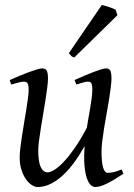

<svg xmlns="http://www.w3.org/2000/svg" viewBox="-20 -732 539 772"><path d="M476.1 -33.2Q436.5 -6.8 408.9 6.6Q381.3 20 362.8 20Q353.5 20 344.5 11.5Q335.4 2.9 328.9 -16.6Q322.3 -36.1 319.6 -67.6Q316.9 -99.1 320.3 -145Q300.3 -108.9 278.1 -78.6Q255.9 -48.3 231.9 -26.4Q208 -4.4 182.6 7.8Q157.2 20 130.9 20Q121.1 20 108.6 12.5Q96.2 4.9 85.2 -10.3Q74.2 -25.4 66.7 -47.9Q59.1 -70.3 59.1 -100.1Q59.1 -114.7 61.8 -137.2Q64.5 -159.7 68.4 -185.5Q72.3 -211.4 77.1 -239.3Q82 -267.1 85.9 -292.5Q89.8 -317.9 92.5 -338.4Q95.2 -358.9 95.2 -371.1Q95.2 -382.3 93.8 -388.9Q92.3 -395.5 89.6 -398.7Q86.9 -401.9 83.3 -402.8Q79.6 -403.8 75.2 -403.8Q70.8 -403.8 62.5 -402.1Q54.2 -400.4 45.9 -397.9Q36.1 -395.5 24.9 -392.1L19 -410.2Q39.6 -419.4 60.3 -428Q81.1 -436.5 98.6 -442.9Q116.2 -449.2 129.6 -453.1Q143.1 -457 148.9 -457Q163.1 -457 168 -447.8Q172.9 -438.5 172.9 -416Q172.9 -401.9 169.9 -378.9Q167 -356 162.6 -328.6Q158.2 -301.3 153.3 -272Q148.4 -242.7 144 -215.3Q139.6 -188 136.7 -165Q133.8 -142.1 133.8 -127.9Q133.8 -81.1 143.8 -60.1Q153.8 -39.1 171.9 -39.1Q181.6 -39.1 197.8 -48.6Q213.9 -58.1 234.4 -79.3Q254.9 -100.6 279.1 -134.8Q303.2 -168.9 329.1 -218.3Q332.5 -239.3 336.2 -260.5Q339.8 -281.7 343.3 -301.5Q346.7 -321.3 348.9 -339.1Q351.1 -356.9 351.1 -371.1Q351.1 -382.3 349.9 -388.9Q348.6 -395.5 346.2 -398.7Q343.8 -401.9 340.6 -402.8Q337.4 -403.8 333 -403.8Q328.6 -403.8 321 -402.1Q313.5 -400.4 305.7 -397.9Q296.9 -395.5 287.1 -392.1L279.8 -410.2Q300.3 -419.4 320.3 -428Q340.3 -436.5 357.2 -442.9Q374 -449.2 386.7 -453.1Q399.4 -457 405.8 -457Q419.4 -457 423.8 -447.8Q428.2 -438.5 428.2 -416Q428.2 -401.9 425.3 -379.2Q422.4 -356.4 418 -329.3Q413.6 -302.2 408.2 -272.7Q402.8 -243.2 398.4 -215.6Q394 -188 391.1 -164.1Q388.2 -140.1 388.2 -124Q388.2 -79.6 394.5 -58.3Q400.9 -37.1 413.1 -37.1Q425.8 -37.1 438.7 -40.3Q451.7 -43.5 469.2 -50.8ZM452.1 -670.9 278.8 -501Q271 -502.9 267.3 -506.3Q263.7 -509.8 256.8 -518.1L389.6 -712.4Q394.5 -710.9 402.1 -708.7Q409.7 -706.5 418 -703.9Q426.3 -701.2 433.6 -698.2Q440.9 -695.3 444.8 -692.9Z"/></svg>

Font: Gentium Plus Phon
Style: Italic
Weight: 400
Italic angle: -8°
Designer: J. Victor Gaultney, Annie Olsen, Iska Routamaa, Becca Hirsbrunner
Foundry: SIL International
Version: Version 5.000